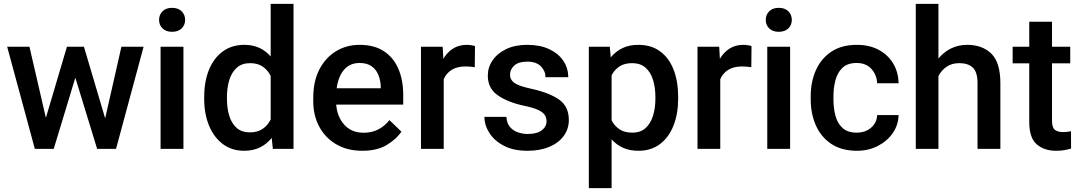

<svg xmlns="http://www.w3.org/2000/svg" viewBox="-20 -770 5585 993"><path d="M132.3 -528.3 217.3 -160.6 326.2 -528.3H414.1L523.9 -157.7L607.9 -528.3H722.7L580.1 0H482.4L369.6 -368.2L257.8 0H160.2L17.1 -528.3Z M802.7 -667Q802.7 -693.8 820.6 -711.7Q838.4 -729.5 870.1 -729.5Q901.4 -729.5 919.4 -711.7Q937.5 -693.8 937.5 -667Q937.5 -640.6 919.4 -623Q901.4 -605.5 870.1 -605.5Q838.4 -605.5 820.6 -623Q802.7 -640.6 802.7 -667ZM928.7 -528.3V0H810.5V-528.3Z M1036.1 -258.3V-268.6Q1036.1 -349.1 1061 -409.7Q1085.9 -470.2 1132.6 -504.2Q1179.2 -538.1 1243.7 -538.1Q1287.6 -538.1 1321.3 -522.5Q1355 -506.8 1379.9 -478V-750H1498V0H1391.1L1385.3 -56.6Q1359.9 -24.9 1324.5 -7.6Q1289.1 9.8 1242.7 9.8Q1178.7 9.8 1132.3 -25.1Q1085.9 -60.1 1061 -120.6Q1036.1 -181.2 1036.1 -258.3ZM1153.8 -268.6V-258.3Q1153.8 -210.4 1165.8 -171.1Q1177.7 -131.8 1203.9 -108.6Q1230 -85.4 1272.5 -85.4Q1312.5 -85.4 1338.9 -103.8Q1365.2 -122.1 1379.9 -151.9V-377.4Q1365.2 -407.2 1339.1 -425.3Q1313 -443.4 1273.4 -443.4Q1231 -443.4 1204.6 -419.7Q1178.2 -396 1166 -356.4Q1153.8 -316.9 1153.8 -268.6Z M1854 9.8Q1775.9 9.8 1718.8 -23.9Q1661.6 -57.6 1630.9 -115.5Q1600.1 -173.3 1600.1 -246.1V-265.6Q1600.1 -348.6 1631.3 -409.9Q1662.6 -471.2 1717 -504.6Q1771.5 -538.1 1839.8 -538.1Q1915.5 -538.1 1965.6 -505.1Q2015.6 -472.2 2040.5 -413.8Q2065.4 -355.5 2065.4 -279.3V-229H1718.8Q1723.6 -166 1760.7 -124.8Q1797.9 -83.5 1860.8 -83.5Q1903.3 -83.5 1936.5 -100.6Q1969.7 -117.7 1994.1 -148.9L2056.2 -88.9Q2030.8 -51.3 1981 -20.8Q1931.2 9.8 1854 9.8ZM1839.4 -444.3Q1789.6 -444.3 1759.5 -409.4Q1729.5 -374.5 1721.2 -313.5H1949.2V-322.8Q1948.2 -354.5 1937 -382.3Q1925.8 -410.2 1902.1 -427.2Q1878.4 -444.3 1839.4 -444.3Z M2436.5 -531.7 2435.5 -422.4Q2412.1 -426.3 2387.7 -426.3Q2343.8 -426.3 2315.9 -408.7Q2288.1 -391.1 2274.9 -360.4V0H2157.2V-528.3H2269.5L2272.9 -465.8Q2292.5 -499.5 2323 -518.8Q2353.5 -538.1 2394.5 -538.1Q2405.3 -538.1 2417.7 -536.1Q2430.2 -534.2 2436.5 -531.7Z M2806.6 -143.1Q2806.6 -160.6 2797.9 -174.8Q2789.1 -189 2764.4 -200.9Q2739.7 -212.9 2691.9 -222.7Q2607.4 -240.7 2555.2 -276.6Q2502.9 -312.5 2502.9 -378.9Q2502.9 -421.9 2527.6 -458Q2552.2 -494.1 2597.9 -516.1Q2643.6 -538.1 2706.5 -538.1Q2772.9 -538.1 2820.3 -515.9Q2867.7 -493.7 2893.3 -455.8Q2918.9 -418 2918.9 -370.6H2801.3Q2801.3 -402.3 2777.6 -426.8Q2753.9 -451.2 2706.5 -451.2Q2661.6 -451.2 2639.6 -430.9Q2617.7 -410.6 2617.7 -383.8Q2617.7 -357.4 2640.1 -341.3Q2662.6 -325.2 2727.1 -311Q2817.9 -291.5 2869.9 -256.1Q2921.9 -220.7 2921.9 -149.4Q2921.9 -103 2895.5 -66.9Q2869.1 -30.8 2821 -10.5Q2772.9 9.8 2708 9.8Q2635.7 9.8 2586.2 -16.1Q2536.6 -42 2511 -82.3Q2485.4 -122.6 2485.4 -165.5H2599.1Q2601.1 -132.8 2617.4 -113.5Q2633.8 -94.2 2658.4 -85.7Q2683.1 -77.1 2709.5 -77.1Q2756.8 -77.1 2781.7 -95.9Q2806.6 -114.7 2806.6 -143.1Z M3487.3 -269V-258.8Q3487.3 -182.1 3463.6 -121.3Q3439.9 -60.5 3394 -25.4Q3348.1 9.8 3282.2 9.8Q3237.3 9.8 3202.6 -5.6Q3168 -21 3143.1 -49.3V203.1H3025.4V-528.3H3133.8L3138.7 -473.1Q3164.1 -504.4 3199.5 -521.2Q3234.9 -538.1 3281.2 -538.1Q3348.1 -538.1 3394 -504.4Q3439.9 -470.7 3463.6 -410.2Q3487.3 -349.6 3487.3 -269ZM3369.6 -258.8V-269Q3369.6 -317.4 3357.4 -356.9Q3345.2 -396.5 3318.6 -419.9Q3292 -443.4 3249.5 -443.4Q3209.5 -443.4 3183.6 -426.3Q3157.7 -409.2 3143.1 -380.4V-147.5Q3157.7 -119.1 3183.6 -101.6Q3209.5 -84 3250.5 -84Q3293 -84 3319.1 -107.9Q3345.2 -131.8 3357.4 -171.6Q3369.6 -211.4 3369.6 -258.8Z M3866.7 -531.7 3865.7 -422.4Q3842.3 -426.3 3817.9 -426.3Q3773.9 -426.3 3746.1 -408.7Q3718.3 -391.1 3705.1 -360.4V0H3587.4V-528.3H3699.7L3703.1 -465.8Q3722.7 -499.5 3753.2 -518.8Q3783.7 -538.1 3824.7 -538.1Q3835.4 -538.1 3847.9 -536.1Q3860.4 -534.2 3866.7 -531.7Z M3940.4 -667Q3940.4 -693.8 3958.3 -711.7Q3976.1 -729.5 4007.8 -729.5Q4039.1 -729.5 4057.1 -711.7Q4075.2 -693.8 4075.2 -667Q4075.2 -640.6 4057.1 -623Q4039.1 -605.5 4007.8 -605.5Q3976.1 -605.5 3958.3 -623Q3940.4 -640.6 3940.4 -667ZM4066.4 -528.3V0H3948.2V-528.3Z M4411.1 -84Q4454.6 -84 4484.6 -109.1Q4514.6 -134.3 4516.6 -174.8H4627.4Q4626 -123 4596.9 -81.3Q4567.9 -39.6 4519.5 -14.9Q4471.2 9.8 4412.6 9.8Q4332 9.8 4278.8 -26.1Q4225.6 -62 4199.2 -122.3Q4172.9 -182.6 4172.9 -255.4V-272.5Q4172.9 -345.7 4199.2 -406Q4225.6 -466.3 4278.8 -502.2Q4332 -538.1 4412.1 -538.1Q4475.6 -538.1 4523.4 -512.9Q4571.3 -487.8 4598.6 -443.1Q4626 -398.4 4627.4 -339.4H4516.6Q4514.6 -382.8 4486.8 -413.6Q4459 -444.3 4410.6 -444.3Q4363.3 -444.3 4337.2 -419.4Q4311 -394.5 4300.8 -355.2Q4290.5 -315.9 4290.5 -272.5V-255.4Q4290.5 -211.9 4300.5 -172.6Q4310.5 -133.3 4336.9 -108.6Q4363.3 -84 4411.1 -84Z M4833.5 -750V-467.3Q4860.4 -500.5 4898.2 -519.3Q4936 -538.1 4981.9 -538.1Q5060.1 -538.1 5106.9 -492.7Q5153.8 -447.3 5153.8 -339.4V0H5035.6V-340.3Q5035.6 -397.5 5011.2 -420.4Q4986.8 -443.4 4941.4 -443.4Q4902.8 -443.4 4876 -425Q4849.1 -406.7 4833.5 -377V0H4716.3V-750Z M5515.1 -528.3V-442.4H5420.9V-146Q5420.9 -108.9 5436.5 -97.9Q5452.1 -86.9 5477.5 -86.9Q5489.7 -86.9 5501 -88.4Q5512.2 -89.8 5519 -91.3L5519.5 -1.5Q5504.9 2.9 5485.6 6.3Q5466.3 9.8 5441.4 9.8Q5380.4 9.8 5341.8 -23.7Q5303.2 -57.1 5303.2 -138.7V-442.4H5217.3V-528.3H5303.2V-657.7H5420.9V-528.3Z"/></svg>

Font: Vazirmatn UI Medium
Style: Regular
Weight: 500
Designer: Saber Rastikerdar
Foundry: Saber Rastikerdar
Version: Version 33.003